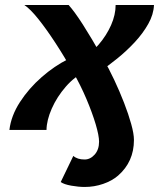

<svg xmlns="http://www.w3.org/2000/svg" viewBox="-20 -513 628 758"><path d="M248.5 -279.3 321.3 -232.9Q275.4 -211.9 240 -171.1Q204.6 -130.4 184.3 -84.2Q164.1 -38.1 163.6 0H17.1Q23.9 -56.2 58.8 -110.1Q93.8 -164.1 144.5 -208.5Q195.3 -252.9 248.5 -279.3ZM373 -230 300.8 -278.8Q339.4 -301.8 369.9 -337.4Q400.4 -373 418.5 -413.8Q436.5 -454.6 436.5 -493.2H587.9Q586.4 -456.1 565.4 -418.7Q544.4 -381.3 512 -346.4Q479.5 -311.5 442.6 -281.7Q405.8 -252 373 -230ZM219.7 205.6 269.5 102.5Q285.2 116.7 314 116.7Q336.4 116.7 353.8 97.2Q371.1 77.6 371.1 46.4Q371.1 22.5 357.7 -22.7Q344.2 -67.9 321.3 -122.1Q298.3 -176.3 269.5 -226.6Q234.4 -289.1 198.5 -344Q162.6 -398.9 131.1 -438.2Q99.6 -477.5 76.2 -493.2H251Q273.9 -467.8 306.9 -416.5Q339.8 -365.2 387.2 -281.7Q409.2 -243.7 430.7 -198.2Q452.1 -152.8 469.7 -107.4Q487.3 -62 498 -23.4Q508.8 15.1 508.8 39.6Q508.8 125.5 446.3 180.2Q421.9 201.2 387 213.1Q352.1 225.1 314.5 225.1Q290 225.1 261.2 220Q232.4 214.8 219.7 205.6Z"/></svg>

Font: Andika
Style: Bold Italic
Weight: 700
Italic angle: -14°
Designer: Victor Gaultney, Annie Olsen, Julie Remington, Don Collingsworth, Eric Hays, Becca Hirsbrunner
Foundry: SIL International
Version: Version 6.101